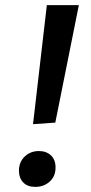

<svg xmlns="http://www.w3.org/2000/svg" viewBox="-20 -722 355 750"><path d="M109 -237 163 -702H288L196 -243ZM118 8Q87 8 70.5 -9.5Q54 -27 54 -55Q54 -89 76.5 -110.5Q99 -132 132 -132Q161 -132 179 -115Q197 -98 197 -68Q197 -33 174 -12.5Q151 8 118 8Z"/></svg>

Font: Bitter Thin SemiBold
Style: Italic
Weight: 600
Italic angle: -9°
Version: Version 2.002